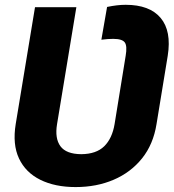

<svg xmlns="http://www.w3.org/2000/svg" viewBox="-20 -757 712 787"><path d="M290 9.8Q205.6 9.8 145.3 -20Q85 -49.8 57.9 -107.4Q30.8 -165 44.4 -248.5L123.5 -727.5H293L213.9 -248.5Q204.1 -189.5 227.8 -157.5Q251.5 -125.5 313 -125Q374.5 -125.5 407.2 -157.5Q439.9 -189.5 449.7 -248.5L495.1 -528.3Q502 -568.4 491.5 -583Q481 -597.7 443.8 -597.7Q433.6 -597.7 421.9 -596.9Q410.2 -596.2 395.5 -594.2L418.9 -728.5Q439.9 -732.9 458.5 -735.1Q477.1 -737.3 495.1 -737.3Q593.3 -737.3 638.4 -683.6Q683.6 -629.9 667.5 -528.3L621.6 -248.5Q608.4 -165.5 562.3 -107.9Q516.1 -50.3 446 -20.3Q376 9.8 290 9.8Z"/></svg>

Font: Inter 20pt ExtraBold
Style: Italic
Weight: 800
Italic angle: -9.3988°
Version: Version 4.001;git-66647c0bb